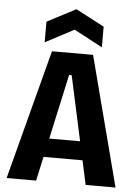

<svg xmlns="http://www.w3.org/2000/svg" viewBox="-59 -928 696 973"><g transform="rotate(5 289.0 -441.5)"><path d="M12 0 185 -660H394L566 0H414L295 -548H282L162 0ZM128 -123V-218H463V-123ZM144 -702V-807L290 -883L435 -807V-702L290 -779Z"/></g></svg>

Font: Bricolage Grotesque 36pt SemiCondensed
Style: Bold
Weight: 700
Width: 4
Designer: Mathieu Triay
Foundry: Atelier Triay
Version: Version 1.001;gftools[0.9.33.dev8+g029e19f]